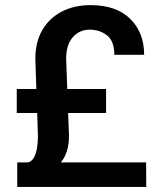

<svg xmlns="http://www.w3.org/2000/svg" viewBox="-20 -741 628 761"><path d="M400.4 -293H250L253.4 -204.6Q253.9 -172.9 246.1 -145.5Q238.3 -118.2 221.2 -97.2H559.1L559.6 0H48.3V-97.2H90.8Q106.9 -101.1 115.5 -118.2Q124 -135.3 127.2 -157.7Q130.4 -180.2 130.4 -200.2L127.4 -293H46.4V-388.2H124L120.1 -507.3Q120.1 -574.7 147.9 -622.3Q175.8 -669.9 225.3 -695.3Q274.9 -720.7 338.9 -720.7Q440.9 -720.7 496.1 -666.3Q551.3 -611.8 551.3 -523.9H433.1Q433.1 -578.6 403.8 -601.1Q374.5 -623.5 335.4 -623.5Q295.4 -623.5 268.8 -593.8Q242.2 -564 242.2 -507.3L246.6 -388.2H400.4Z"/></svg>

Font: Vazirmatn RD FD Medium
Style: Regular
Weight: 500
Designer: Saber Rastikerdar
Foundry: Saber Rastikerdar
Version: Version 33.003